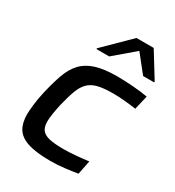

<svg xmlns="http://www.w3.org/2000/svg" viewBox="-178 -834 862 946"><g transform="rotate(30 253.5 -360.5)"><path d="M254 8Q172 8 125 -7.5Q78 -23 59 -54.5Q40 -86 40 -134Q40 -152 44 -188.5Q48 -225 58 -268Q73 -333 90 -380Q107 -427 135.5 -457.5Q164 -488 211 -503Q258 -518 332 -518Q377 -518 425.5 -514Q474 -510 507 -504L488 -424Q462 -428 426 -431.5Q390 -435 357 -435Q304 -435 271.5 -427Q239 -419 218.5 -399Q198 -379 185 -344Q172 -309 159 -255Q152 -223 148 -197.5Q144 -172 144 -154Q144 -122 157.5 -105Q171 -88 201 -81.5Q231 -75 281 -75Q313 -75 352.5 -78.5Q392 -82 422 -86L406 -7Q376 -2 334.5 3Q293 8 254 8ZM175 -583 176 -588 319 -729H417L504 -588L503 -583H441L363 -681L248 -583Z"/></g></svg>

Font: Saira Expanded Medium
Style: Italic
Weight: 500
Width: 7
Italic angle: -12°
Designer: Hector Gatti with collaboration of the Omnibus-Type team
Foundry: Omnibus-Type
Version: Version 1.101